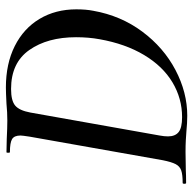

<svg xmlns="http://www.w3.org/2000/svg" viewBox="-22 -646 671 668"><g transform="rotate(-90 314.0 -311.5)"><path d="M191 1Q179 0 161 -1Q143 -2 120 -2L56 -1Q40 0 12 0Q9 0 9 -6Q9 -12 12 -12Q41 -12 55.5 -17Q70 -22 77.5 -36.5Q85 -51 91 -81L173 -544Q177 -570 177 -576Q177 -598 164.5 -605.5Q152 -613 119 -613Q117 -613 117 -619Q117 -625 119 -625L165 -624Q205 -622 229 -622Q258 -622 288 -625Q328 -627 344 -627Q427 -627 488.5 -596Q550 -565 583 -509.5Q616 -454 616 -382Q616 -348 611 -323Q594 -227 538.5 -152.5Q483 -78 405 -37Q327 4 246 4Q221 4 191 1ZM512 -301Q519 -339 519 -383Q519 -482 474.5 -545.5Q430 -609 339 -609Q298 -609 281 -594.5Q264 -580 257 -542L177 -92Q174 -76 174 -63Q174 -38 189 -26Q204 -14 241 -14Q306 -14 362 -47.5Q418 -81 457 -146Q496 -211 512 -301Z"/></g></svg>

Font: Cormorant Infant SemiBold
Style: Italic
Weight: 600
Italic angle: -10°
Designer: Christian Thalmann (Catharsis Fonts)
Foundry: Catharsis Fonts
Version: Version 4.000